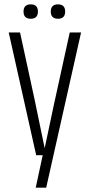

<svg xmlns="http://www.w3.org/2000/svg" viewBox="-20 -712 412 881"><path d="M300 -563H352L192 149H144L176 0H146L20 -563H72L139 -254L185 -32Q210 -156 300 -563ZM246 -626Q213 -626 213 -659Q213 -692 246 -692Q279 -692 279 -659Q279 -626 246 -626ZM121 -626Q88 -626 88 -659Q88 -692 121 -692Q154 -692 154 -659Q154 -626 121 -626Z"/></svg>

Font: Khand Light
Style: Regular
Weight: 300
Designer: Devanagari: Sanchit Sawaria, Jyotish Sonowal; Latin: Satya Rajpurohit
Foundry: Indian Type Foundry
Version: Version 1.101;PS 1.0;hotconv 1.0.78;makeotf.lib2.5.61930; tt